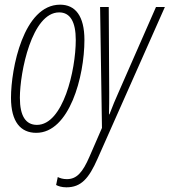

<svg xmlns="http://www.w3.org/2000/svg" viewBox="-20 -558 725 821"><path d="M135 10C277 10 341 -231 341 -387C341 -490 302 -538 237 -538C80 -538 27 -264 27 -140C27 -36 69 10 135 10ZM264 243C327 243 360 205 397 121L685 -528H647L486 -161C475 -137 460 -101 448 -69H446C447 -100 447 -135 447 -161L445 -528H408L416 -11L363 111C333 181 307 208 266 208C249 208 237 204 227 199L220 233C229 238 244 243 264 243ZM138 -24C90 -24 65 -62 65 -140C65 -249 116 -505 233 -505C280 -505 304 -465 304 -387C304 -258 250 -24 138 -24Z"/></svg>

Font: Noto Sans ExtraCondensed ExtraLight
Style: Italic
Weight: 200
Width: 2
Italic angle: -12°
Designer: Monotype Design Team
Foundry: Monotype Imaging Inc.
Version: Version 2.013